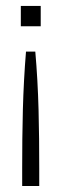

<svg xmlns="http://www.w3.org/2000/svg" viewBox="-20 -618 210 638"><path d="M110.4 0V-59Q110.4 -107.5 109.9 -156.4Q109.4 -205.2 108.1 -253.9Q106.8 -302.6 104.1 -350.9Q101.4 -399.3 97.3 -446.5H66.4Q62.5 -399.3 59.9 -350.9Q57.3 -302.6 56 -253.9Q54.7 -205.2 54.2 -156.4Q53.7 -107.5 53.7 -59V0ZM115.3 -530.7V-598.3H49.2V-530.7Z"/></svg>

Font: SaysetthaMai Thin
Style: Regular
Weight: 100
Designer: John M. Durdin
Foundry: Lao Script for Windows
Version: Version 1.101